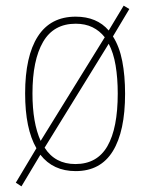

<svg xmlns="http://www.w3.org/2000/svg" viewBox="-20 -596 519 680"><path d="M423 -264Q423 -131 379.5 -60.5Q336 10 248 10Q168 10 123 -48L56 64L36 51L109 -71Q69 -140 69 -265Q69 -397 114 -467Q159 -537 248 -537Q323 -537 365 -488L418 -576L438 -564L380 -467Q403 -431 413 -379.5Q423 -328 423 -264ZM95 -265Q95 -161 124 -97L351 -464Q333 -487 307.5 -499.5Q282 -512 248 -512Q170 -512 132.5 -447.5Q95 -383 95 -265ZM397 -265Q397 -319 389.5 -364Q382 -409 365 -441L138 -73Q175 -15 247 -15Q324 -15 360.5 -78.5Q397 -142 397 -265Z"/></svg>

Font: Noto Sans Khmer Condensed Thin
Style: Regular
Weight: 100
Width: 3
Designer: Danh Hong and the Monotype Design Team
Foundry: Monotype Imaging Inc.
Version: Version 2.004; ttfautohint (v1.8.4.7-5d5b)